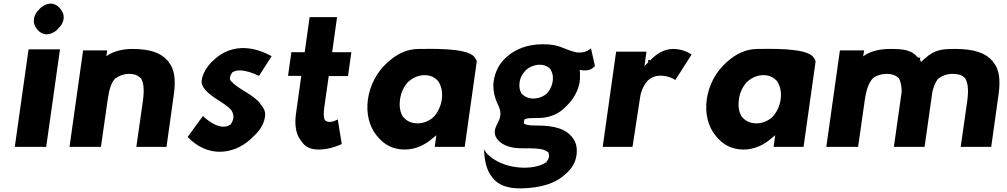

<svg xmlns="http://www.w3.org/2000/svg" viewBox="-20 -806 5573 1063"><path d="M190 -639C201 -626 218 -616 238 -616C257 -616 276 -624 292 -637L300 -645V-646C316 -660 329 -679 332 -701C335 -723 327 -742 315 -756L309 -763C298 -776 281 -786 261 -786C242 -786 224 -778 208 -765L199 -757V-756C183 -742 171 -723 168 -701C165 -679 172 -660 184 -646ZM235 7 236 6 312 -532 311 -533H139L138 -532L62 6L63 7Z M575 -246C583 -304 593 -346 619 -373L622 -374H623C642 -388 666 -397 695 -397C723 -397 743 -389 758 -374H760V-373C777 -347 779 -305 771 -246L735 6L736 7H901L902 6L943 -287C954 -368 945 -426 913 -463V-464L912 -467L908 -471H907C870 -514 809 -535 714 -535C658 -535 617 -523 585 -505L569 -495L573 -526L572 -527H441L440 -526L365 6L366 7H538L539 6Z M1104 -163H1103L1019 -48L1020 -47C1131 70 1276 49 1368 -36C1373 -40 1377 -45 1381 -49L1390 -57C1420 -86 1442 -121 1447 -160C1451 -185 1443 -203 1428 -223H1426L1419 -235C1377 -286 1298 -313 1264 -353H1263H1262C1258 -358 1252 -364 1253 -373C1254 -381 1255 -389 1263 -400L1265 -404L1266 -405C1289 -421 1333 -424 1414 -386L1484 -495C1337 -575 1228 -536 1163 -473L1155 -466C1122 -434 1101 -394 1097 -363C1094 -344 1101 -327 1114 -312L1120 -305C1156 -263 1228 -235 1261 -196V-194H1262C1269 -182 1274 -169 1272 -153C1271 -143 1267 -134 1262 -125L1260 -124V-121L1259 -119C1230 -95 1177 -96 1104 -163ZM1428 -238V-237C1427 -237 1418 -236 1418 -237Z M1593 -516 1575 -388V-386H1648L1619 -179C1611 -124 1615 -67 1645 -29L1651 -21C1668 5 1697 22 1744 22C1806 22 1861 -3 1871 -8L1872 -9L1850 -145C1840 -140 1824 -131 1806 -131C1796 -131 1788 -133 1781 -139V-140L1779 -141C1771 -155 1771 -179 1775 -209L1800 -385H1906L1907 -386L1925 -515V-517H1819L1846 -710L1845 -711H1695L1694 -710L1667 -517H1594Z M2612 -483 2605 -492C2563 -543 2357 -535 2299 -535C2235 -535 2180 -509 2131 -465L2122 -457C2067 -407 2028 -335 2017 -256C2006 -177 2025 -105 2065 -56L2071 -49C2107 -5 2156 22 2221 22C2281 22 2336 -5 2377 -42L2396 -57L2387 6L2388 7H2552L2553 6L2619 -462C2620 -471 2617 -475 2612 -482ZM2242 -355H2243C2267 -377 2299 -390 2331 -390C2362 -390 2389 -378 2408 -354C2423 -329 2432 -296 2426 -256C2421 -219 2405 -185 2381 -159C2358 -137 2325 -123 2293 -123C2260 -123 2233 -134 2214 -157H2213L2211 -159C2196 -183 2189 -216 2195 -256C2200 -295 2217 -328 2240 -353ZM2605 -488 2604 -487Z M2891 -417 2893 -419C2909 -434 2932 -444 2955 -447C2984 -450 3010 -442 3027 -424L3028 -422V-421C3037 -407 3043 -387 3041 -365C3039 -337 3027 -309 3008 -289L3006 -287C2989 -272 2967 -263 2943 -261C2915 -258 2889 -267 2872 -284H2868V-288C2858 -302 2854 -323 2856 -343C2858 -372 2870 -395 2890 -416ZM2739 -29C2762 -2 2810 15 2864 15C2936 15 2987 14 3012 35H3016V39C3018 44 3020 51 3020 59C3019 71 3013 80 3006 89V93H3002C2937 140 2760 136 2674 42L2672 40V39C2668 34 2665 29 2660 21C2662 76 2671 134 2704 174L2710 182C2739 216 2785 238 2865 237C2976 235 3056 208 3106 162L3114 155C3146 127 3166 94 3172 52C3177 13 3170 -19 3148 -46L3142 -53C3112 -88 3058 -111 2955 -111C2923 -111 2898 -112 2885 -120L2880 -122L2881 -127C2881 -127 2880 -129 2881 -133C2881 -135 2882 -137 2883 -140V-145L2891 -148C2904 -153 2925 -152 2972 -153C3031 -156 3076 -179 3107 -210L3115 -218C3157 -257 3179 -306 3186 -336C3191 -355 3192 -379 3191 -405L3189 -419L3204 -417C3218 -415 3245 -415 3261 -429L3269 -436C3271 -438 3273 -438 3274 -440L3252 -538C3238 -528 3218 -511 3172 -516H3171C3094 -534 3082 -562 2982 -561C2902 -560 2836 -536 2788 -493L2780 -486C2744 -453 2721 -410 2713 -355C2704 -288 2736 -229 2736 -229C2774 -153 2726 -128 2720 -84C2717 -66 2722 -51 2732 -37ZM3191 -403Z M3567 -464H3572L3567 -459L3548 -440L3559 -519L3558 -520H3392L3391 -519L3317 6L3318 7H3481L3482 6L3525 -274C3526 -284 3536 -326 3565 -358V-359C3582 -375 3606 -387 3636 -387C3677 -387 3706 -372 3719 -363L3809 -504C3803 -508 3765 -535 3706 -535C3653 -535 3611 -503 3585 -477L3584 -475H3583L3579 -471V-474H3569Z M4488 -483 4481 -492C4439 -543 4233 -535 4175 -535C4111 -535 4056 -509 4007 -465L3998 -457C3943 -407 3904 -335 3893 -256C3882 -177 3901 -105 3941 -56L3947 -49C3983 -5 4032 22 4097 22C4157 22 4212 -5 4253 -42L4272 -57L4263 6L4264 7H4428L4429 6L4495 -462C4496 -471 4493 -475 4488 -482ZM4118 -355H4119C4143 -377 4175 -390 4207 -390C4238 -390 4265 -378 4284 -354C4299 -329 4308 -296 4302 -256C4297 -219 4281 -185 4257 -159C4234 -137 4201 -123 4169 -123C4136 -123 4109 -134 4090 -157H4089L4087 -159C4072 -183 4065 -216 4071 -256C4076 -295 4093 -328 4116 -353ZM4481 -488 4480 -487Z M5065 -485 5060 -490C5025 -531 4978 -535 4908 -535C4851 -535 4808 -523 4775 -505L4759 -494L4764 -526L4763 -527H4631L4630 -526L4555 6L4556 7H4730L4731 6L4767 -246C4775 -305 4788 -346 4813 -373C4832 -388 4860 -397 4889 -397C4918 -397 4940 -389 4956 -373C4967 -355 4972 -329 4972 -297L4929 6L4930 7H5098L5099 6L5142 -297C5150 -329 5159 -354 5177 -373H5178C5198 -388 5224 -397 5253 -397C5282 -397 5308 -391 5323 -373C5340 -347 5343 -305 5335 -246L5299 6L5300 7H5467L5468 6L5509 -287C5520 -368 5511 -425 5479 -462V-463L5477 -466L5474 -470H5473C5436 -513 5371 -535 5272 -535C5198 -535 5156 -533 5099 -481L5093 -476L5088 -471L5079 -463L5075 -474L5072 -477H5074L5075 -487H5065ZM5066 -478Z"/></svg>

Font: Hussar Woodtype
Style: SeBdObl
Weight: 900
Foundry: Cannot Into Space Fonts
Version: Version 1.07